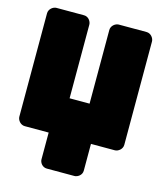

<svg xmlns="http://www.w3.org/2000/svg" viewBox="-116 -651 798 947"><g transform="rotate(15 283.5 -177.0)"><path d="M232 -528C232 -544 218 -566 195 -566H54C38 -566 16 -551 16 -528V0C16 16 31 38 54 38H176V175C176 191 190 212 213 212H354C370 212 392 198 392 175V38H514C530 38 552 23 552 0V-528C552 -544 537 -566 514 -566H372C356 -566 334 -551 334 -528V-152H232Z"/></g></svg>

Font: Asimov Print
Style: E
Weight: 500
Designer: Google
Version: Version 2.000980; 2014